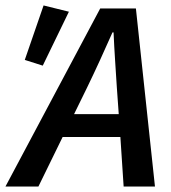

<svg xmlns="http://www.w3.org/2000/svg" viewBox="-40 -685 628 705"><path d="M280 -364C313 -432 342 -496 373 -566H377C380 -495 385 -430 389 -364L396 -266H232ZM-20 0H101L190 -182H402L414 0H529L459 -654H328ZM117 -444 213 -642 120 -665 51 -465Z"/></svg>

Font: Source Sans Pro Semibold
Style: Italic
Weight: 600
Italic angle: -11°
Designer: Paul D. Hunt
Foundry: Adobe Systems Incorporated
Version: Version 3.006;hotconv 1.0.111;makeotfexe 2.5.65597